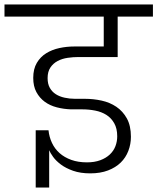

<svg xmlns="http://www.w3.org/2000/svg" viewBox="-60 -760 701 855"><path d="M-40 -740H621V-686H464V-506H289Q266 -506 241.5 -502.5Q217 -499 197 -488.5Q177 -478 164.5 -459.5Q152 -441 152 -412Q152 -386 162 -368.5Q172 -351 188.5 -340.5Q205 -330 227.5 -325Q250 -320 274 -320H318Q356 -320 392.5 -312Q429 -304 458 -284.5Q487 -265 505 -232.5Q523 -200 523 -151Q523 -118 511.5 -88Q500 -58 477.5 -36Q455 -14 421 -1Q387 12 342 12Q298 12 265.5 0.5Q233 -11 211 -27.5Q189 -44 176.5 -61.5Q164 -79 159 -91V75H99V-180H156Q159 -150 171.5 -123.5Q184 -97 205.5 -78Q227 -59 257.5 -48Q288 -37 327 -37Q361 -37 386.5 -46.5Q412 -56 429 -72Q446 -88 454 -109Q462 -130 462 -153Q462 -188 448.5 -211.5Q435 -235 413.5 -248.5Q392 -262 364 -267.5Q336 -273 308 -273H257Q224 -274 193 -282Q162 -290 139 -307Q116 -324 102 -350Q88 -376 88 -413Q88 -453 104 -480Q120 -507 146 -523Q172 -539 204.5 -546Q237 -553 271 -553H402V-686H-40Z"/></svg>

Font: SVN-Poppins Light
Style: Regular
Weight: 300
Designer: Ninad Kale (Devanagari), Jonny Pinhorn (Latin)
Foundry: Indian Type Foundry
Version: Version 3.002 2017; ttfautohint (v1.8.3)